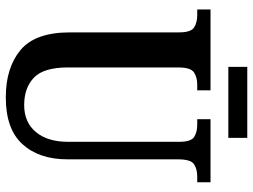

<svg xmlns="http://www.w3.org/2000/svg" viewBox="-128 -756 894 679"><g transform="rotate(90 319.5 -417.0)"><path d="M325 10Q220 10 157.5 -42Q95 -94 95 -217V-603Q95 -645 77.5 -656Q60 -667 34 -667H14V-714H300V-667H280Q254 -667 236.5 -655.5Q219 -644 219 -599V-210Q219 -124 255 -89.5Q291 -55 352 -55Q413 -55 447.5 -96.5Q482 -138 482 -210V-603Q482 -645 465 -656Q448 -667 422 -667H402V-714H625V-667H605Q578 -667 561 -655.5Q544 -644 544 -599V-208Q544 -108 490.5 -49Q437 10 325 10ZM217 -777V-844H468V-777Z"/></g></svg>

Font: Noto Serif Thai Condensed SemiBold
Style: Regular
Weight: 600
Width: 3
Designer: Monotype Design Team
Foundry: Monotype Imaging Inc.
Version: Version 2.002; ttfautohint (v1.8.4.7-5d5b)